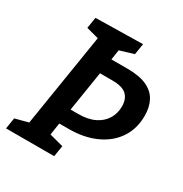

<svg xmlns="http://www.w3.org/2000/svg" viewBox="-164 -828 909 953"><g transform="rotate(30 290.5 -351.0)"><path d="M3 0 13 -63 104 -87 86 -69 176 -631 189 -611 103 -634 113 -697 383 -702 373 -639 280 -611 296 -632 283 -547 274 -558H375Q445 -558 487 -539Q529 -520 548.5 -484Q568 -448 568 -398Q568 -324 531.5 -269Q495 -214 428.5 -183.5Q362 -153 273 -153H208L222 -168L207 -69L199 -87L289 -63L279 0ZM232 -230 222 -241H276Q332 -241 369.5 -259Q407 -277 427 -309Q447 -341 447 -382Q447 -424 423 -447Q399 -470 341 -470H258L272 -482Z"/></g></svg>

Font: Bitter Thin SemiBold
Style: Italic
Weight: 600
Italic angle: -9°
Version: Version 2.002